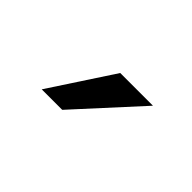

<svg xmlns="http://www.w3.org/2000/svg" viewBox="-28 -863 369 369"><g transform="rotate(45 156.5 -678.5)"><path d="M158.2 -742.7 73.7 -613.8H129.4L247.1 -742.7Z"/></g></svg>

Font: Shabnam FD Light
Style: Regular
Weight: 300
Foundry: DejaVu fonts team - Redesigned by Saber Rastikerdar - Based on Vazir font
Version: Version 5.00;October 20, 2019;FontCreator 12.0.0.2547 64-bit